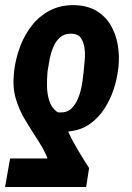

<svg xmlns="http://www.w3.org/2000/svg" viewBox="-24 -559 525 762"><path d="M317.9 183.1H-3.9L16.1 69.8H164.6Q160.6 58.6 154.8 47.1Q148.9 35.6 142.8 24.4Q136.7 13.2 129.9 2.9Q101.6 -40.5 76.9 -81.3Q52.2 -122.1 38.8 -167Q25.4 -211.9 31.2 -266.6L32.2 -277.8Q38.1 -326.7 55.7 -373.8Q73.2 -420.9 103 -458.5Q132.8 -496.1 175 -517.8Q217.3 -539.6 272 -538.6Q323.7 -537.1 358.9 -515.9Q394 -494.6 414.8 -460Q435.5 -425.3 443.1 -382.3Q450.7 -339.4 446.3 -294.4L444.8 -283.7Q440.4 -244.6 427 -204.1Q413.6 -163.6 390.6 -127.9Q367.7 -92.3 334.2 -68.1Q300.8 -43.9 257.3 -38.6Q254.4 -38.1 251.7 -37.6Q249 -37.1 246.6 -36.6Q254.9 -18.1 264.9 0.5Q274.9 19 285.6 37.1Q296.4 55.2 307.4 73Q318.4 90.8 329.6 107.9ZM307.6 -271.5 308.6 -281.7Q310.1 -298.3 312.3 -321.8Q314.5 -345.2 311.3 -368.9Q308.1 -392.6 296.6 -408.7Q285.2 -424.8 260.3 -425.3Q232.9 -426.3 215.3 -411.4Q197.8 -396.5 187.7 -372.8Q177.7 -349.1 172.9 -323.5Q168 -297.9 165 -277.8L164.1 -267.6Q162.1 -244.6 162.6 -215.6Q163.1 -186.5 171.4 -159.7Q179.7 -132.8 200.7 -116.2Q203.6 -114.7 206.8 -113.5Q210 -112.3 212.4 -112.8Q240.7 -111.3 258.3 -127.4Q275.9 -143.6 286.4 -169.9Q296.9 -196.3 301.3 -224.1Q305.7 -252 307.6 -271.5Z"/></svg>

Font: Roboto Condensed
Style: Bold Italic
Weight: 700
Italic angle: -12°
Designer: Christian Robertson
Foundry: Google
Version: Version 3.0